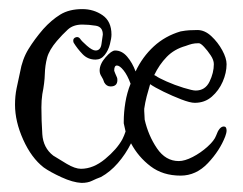

<svg xmlns="http://www.w3.org/2000/svg" viewBox="-20 -383 534 422"><path d="M159 19Q140 18 115 6.5Q90 -5 76 -15Q49 -36 31 -76Q13 -116 13 -153Q13 -172 16.5 -189Q20 -206 24 -224Q29 -253 42.5 -275Q56 -297 75 -319Q93 -339 112.5 -351Q132 -363 161 -363Q186 -363 205.5 -349.5Q225 -336 225 -307Q225 -299 221.5 -285.5Q218 -272 210 -262Q202 -252 190 -252Q173 -252 161.5 -264Q150 -276 142 -289Q141 -291 141 -294Q141 -299 146.5 -301Q152 -303 156 -298Q159 -293 171 -282.5Q183 -272 190 -272Q201 -272 203 -286Q205 -300 206 -307Q206 -324 190.5 -326.5Q175 -329 161 -329Q141 -329 129 -318Q117 -307 105 -293Q88 -273 83.5 -256Q79 -239 78.5 -220Q78 -201 73 -176Q72 -169 71.5 -162Q71 -155 71 -147Q71 -118 73 -88Q75 -58 97 -41Q108 -34 126.5 -23Q145 -12 158 -12Q185 -12 211 -33.5Q237 -55 249 -77Q253 -85 256 -94L252 -112V-116Q252 -136 255.5 -157.5Q259 -179 267 -199Q260 -218 251.5 -228.5Q243 -239 237 -239Q231 -239 231 -228Q231 -227 233.5 -221Q236 -215 237 -213Q238 -211 238 -207Q238 -193 223 -193Q214 -193 209 -202Q207 -209 203 -215Q199 -221 199 -228Q199 -242 212 -257Q225 -272 233 -272Q248 -272 259.5 -258.5Q271 -245 278 -226Q293 -258 318 -281Q343 -304 377 -314Q388 -316 396 -316.5Q404 -317 414 -317Q430 -317 444.5 -303.5Q459 -290 468.5 -272.5Q478 -255 478 -242Q478 -223 469.5 -203.5Q461 -184 445.5 -170.5Q430 -157 408 -157Q398 -157 378.5 -164.5Q359 -172 339.5 -181.5Q320 -191 310 -198Q306 -185 302.5 -171.5Q299 -158 297 -144V-139Q297 -135 297.5 -130Q298 -125 298 -120Q306 -85 325 -57Q344 -29 373 -29Q386 -29 403.5 -38Q421 -47 436 -60.5Q451 -74 455 -85Q462 -105 472 -105Q478 -105 478 -96Q478 -91 475 -83Q463 -52 437 -24.5Q411 3 377 3Q338 3 311 -17.5Q284 -38 268 -68Q256 -44 239 -24.5Q222 -5 202 6Q191 10 182 14.5Q173 19 159 19ZM410 -184Q431 -184 440.5 -203.5Q450 -223 450 -242Q450 -251 443 -261.5Q436 -272 428.5 -280Q421 -288 417 -288Q408 -288 402 -286.5Q396 -285 388 -282Q363 -275 346.5 -258Q330 -241 319 -218Q319 -218 323 -216Q328 -212 346 -204Q364 -196 383.5 -190Q403 -184 410 -184Z"/></svg>

Font: Ruge Boogie
Style: Regular
Weight: 400
Designer: Robert E. Leuschke
Foundry: Robert E. Leuschke
Version: Version 1.010; ttfautohint (v1.8.3)